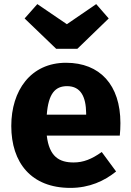

<svg xmlns="http://www.w3.org/2000/svg" viewBox="-20 -898 638 936"><path d="M357 -660 510 -808 449 -878 306 -780 162 -878 100 -808 254 -660ZM567 -298C567 -484 467 -592 302 -592C129 -592 35 -456 35 -284C35 -105 132 18 323 18C416 18 489 -16 546 -62L476 -157C427 -122 386 -106 339 -106C269 -106 220 -134 208 -237H564C566 -254 567 -280 567 -298ZM400 -339H208C216 -442 249 -478 307 -478C375 -478 399 -424 400 -347Z"/></svg>

Font: Glow Sans SC Normal ExtraBold
Style: Regular
Weight: 800
Designer: Ryoko NISHIZUKA (kana, bopomofo & ideographs); Paul D. Hunt (Latin, Greek & Cyrillic); Sandoll Communications, Soo-young
Version: Version 0.93